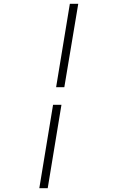

<svg xmlns="http://www.w3.org/2000/svg" viewBox="-20 -843 616 1006"><path d="M274 -386H317L390 -823H346ZM186 143H230L302 -294H258Z"/></svg>

Font: Iosevka Sparkle Extralight
Style: Italic
Weight: 200
Italic angle: -9°
Designer: Belleve Invis
Foundry: Belleve Invis
Version: Version 4.5.0; ttfautohint (v1.8.3)